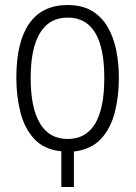

<svg xmlns="http://www.w3.org/2000/svg" viewBox="-20 -744 540 764"><path d="M224 -142Q155 -149 116 -191.5Q77 -234 61 -298.5Q45 -363 45 -435Q45 -577 96.5 -650.5Q148 -724 249 -724Q307 -724 346 -700.5Q385 -677 408.5 -636.5Q432 -596 442.5 -544Q453 -492 453 -434Q453 -360 436.5 -296Q420 -232 381 -190.5Q342 -149 274 -141V0H224ZM249 -191Q395 -191 395 -434Q395 -674 249 -674Q176 -674 139 -612.5Q102 -551 102 -434Q102 -315 139 -253Q176 -191 249 -191Z"/></svg>

Font: Noto Sans Mono ExtraCondensed Light
Style: Regular
Weight: 300
Width: 2
Designer: Monotype Design Team
Foundry: Monotype Imaging Inc.
Version: Version 2.014; ttfautohint (v1.8.4.7-5d5b)